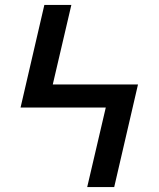

<svg xmlns="http://www.w3.org/2000/svg" viewBox="-20 -755 640 775"><path d="M332 0 407 -321H63L159 -735H268L193 -414H537L441 0Z"/></svg>

Font: Iosevka Semibold Extended
Style: Regular
Weight: 600
Width: 7
Monospace: yes
Designer: Belleve Invis
Foundry: Belleve Invis
Version: Version 32.5.0; ttfautohint (v1.8.4)